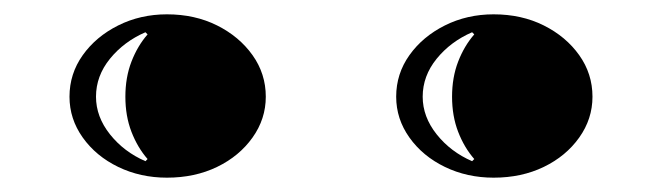

<svg xmlns="http://www.w3.org/2000/svg" viewBox="-20 -841 925 268"><path d="M669 -593Q632 -593 601 -608Q570 -623 551.5 -649Q533 -675 533 -706Q533 -738 551.5 -764Q570 -790 601 -805.5Q632 -821 669 -821Q708 -821 739 -805.5Q770 -790 788.5 -764Q807 -738 807 -706Q807 -675 788.5 -649Q770 -623 739 -608Q708 -593 669 -593ZM213 -593Q176 -593 145 -608Q114 -623 95.5 -649Q77 -675 77 -706Q77 -738 95.5 -764Q114 -790 145 -805.5Q176 -821 213 -821Q252 -821 283 -805.5Q314 -790 332.5 -764Q351 -738 351 -706Q351 -675 332.5 -649Q314 -623 283 -608Q252 -593 213 -593ZM183 -616 186 -619Q172 -635 163.5 -657Q155 -679 155 -706Q155 -733 163.5 -755Q172 -777 186 -793L183 -796Q153 -783 133.5 -759Q114 -735 114 -706Q114 -678 133.5 -653.5Q153 -629 183 -616ZM639 -616 642 -619Q628 -635 619.5 -657Q611 -679 611 -706Q611 -733 619.5 -755Q628 -777 642 -793L639 -796Q609 -783 589.5 -759Q570 -735 570 -706Q570 -678 589.5 -653.5Q609 -629 639 -616Z"/></svg>

Font: Diplomata
Style: Regular
Weight: 400
Designer: Eduardo Rodriguez Tunni
Foundry: Eduardo Rodriguez Tunni
Version: Version 1.002; ttfautohint (v1.8.4.7-5d5b);gftools[0.9.23]